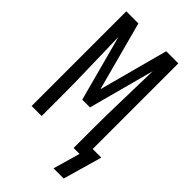

<svg xmlns="http://www.w3.org/2000/svg" viewBox="-268 -816 1054 1054"><g transform="rotate(45 259.5 -289.0)"><path d="M375 157 420 0H374V-147Q374 -262 377.5 -376.5Q381 -491 383 -605L280 -221H220L117 -605Q119 -491 122.5 -376.5Q126 -262 126 -147V0H48V-735H142L250 -332L358 -735H452V-70H519L454 157Z"/></g></svg>

Font: Iosevka Fuck
Style: Regular
Weight: 400
Monospace: yes
Designer: Belleve Invis
Foundry: Belleve Invis
Version: Version 28.0.7; ttfautohint (v1.8.3)